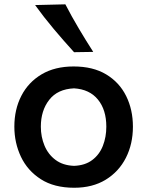

<svg xmlns="http://www.w3.org/2000/svg" viewBox="-20 -862 686 895"><path d="M325.7 13.2Q232.4 13.2 170.4 -26.6Q108.4 -66.4 77.6 -131.3Q46.9 -196.3 46.9 -271.5Q46.9 -352.1 79.6 -415.5Q112.3 -479 174.1 -515.6Q235.8 -552.2 323.2 -552.2Q413.6 -552.2 475.1 -515.1Q536.6 -478 568.1 -414.3Q599.6 -350.6 599.6 -271.5Q599.6 -190.9 566.9 -126.5Q534.2 -62 472.9 -24.4Q411.6 13.2 325.7 13.2ZM325.2 -88.9Q376.5 -90.8 409.9 -116Q443.4 -141.1 459.5 -182.1Q475.6 -223.1 475.6 -271.5Q475.6 -350.1 436.5 -397.9Q397.5 -445.8 325.2 -450.2Q248.5 -446.8 209.5 -396.7Q170.4 -346.7 170.4 -271.5Q170.4 -224.1 187.5 -183.1Q204.6 -142.1 239 -116.5Q273.4 -90.8 325.2 -88.9ZM325.2 -618.7Q276.4 -672.4 230.2 -727.3Q184.1 -782.2 143.6 -838.4L284.7 -841.8Q313.5 -786.1 346.2 -731Q378.9 -675.8 414.6 -620.1Z"/></svg>

Font: Pinar SemiBold
Style: Regular
Weight: 600
Designer: Amin Abedi
Version: Version 3.000